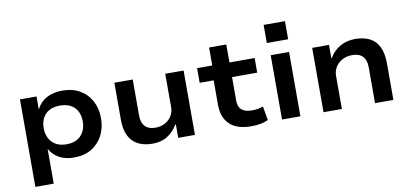

<svg xmlns="http://www.w3.org/2000/svg" viewBox="-80 -1015 3158 1472"><g transform="rotate(-10 1499.0 -279.5)"><path d="M90 180V-501H219V-403H221Q247 -456 299 -483.5Q351 -511 420 -511Q500 -511 557.5 -477.5Q615 -444 646 -385.5Q677 -327 677 -251Q677 -177 646.5 -118Q616 -59 559.5 -24.5Q503 10 421 10Q354 10 306.5 -17Q259 -44 235 -88H233V180ZM383 -100Q456 -100 495.5 -142Q535 -184 535 -252Q535 -320 495.5 -360.5Q456 -401 383 -401Q310 -401 270.5 -360.5Q231 -320 231 -252Q231 -184 271 -142Q311 -100 383 -100Z M1033 10Q969 10 922 -13.5Q875 -37 850 -86.5Q825 -136 825 -214V-501H968V-223Q968 -185 980 -159Q992 -133 1016.5 -120Q1041 -107 1078 -107Q1119 -107 1152 -125.5Q1185 -144 1203 -174Q1221 -204 1221 -238V-501H1364V0H1234V-104H1229Q1198 -51 1150 -20.5Q1102 10 1033 10Z M1802 10Q1691 10 1634.5 -43.5Q1578 -97 1578 -197V-387H1469V-501H1587V-641H1721V-501H1917V-387H1721V-204Q1721 -155 1748 -132Q1775 -109 1828 -109Q1852 -109 1873.5 -112.5Q1895 -116 1915 -124L1934 -15Q1906 -2 1873 4Q1840 10 1802 10Z M2029 -598V-739H2195V-598ZM2042 0V-501H2185V0Z M2365 0V-501H2496V-397H2499Q2529 -450 2581 -480.5Q2633 -511 2700 -511Q2766 -511 2813 -487.5Q2860 -464 2884.5 -413Q2909 -362 2909 -282V0H2766V-277Q2766 -316 2754 -341.5Q2742 -367 2718 -380Q2694 -393 2655 -393Q2613 -393 2579.5 -375Q2546 -357 2527 -326Q2508 -295 2508 -259V0Z"/></g></svg>

Font: Nunito Sans 7pt SemiExpanded
Style: Bold
Weight: 700
Width: 6
Designer: Vernon Adams
Foundry: Vernon Adams
Version: Version 3.101;gftools[0.9.27]